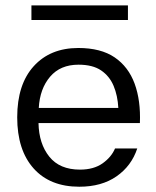

<svg xmlns="http://www.w3.org/2000/svg" viewBox="-20 -688 578 713"><path d="M455.1 -668V-613.8H96.7V-668ZM123 -231Q124.5 -154.3 163.1 -106.2Q201.7 -58.1 276.9 -58.1Q328.1 -58.1 360.8 -81.3Q393.6 -104.5 407.2 -136.7H489.7Q468.3 -71.8 412.8 -33.2Q357.4 5.4 274.4 5.4Q165.5 5.4 104.7 -62.7Q43.9 -130.9 43.9 -252.4Q43.9 -374.5 105.2 -442.1Q166.5 -509.8 271 -509.8Q354.5 -509.8 405.8 -474.9Q457 -439.9 480 -377.2Q502.9 -314.5 499.5 -231ZM124 -287.1H419.4Q417 -333 401.9 -369.1Q386.7 -405.3 355.5 -426.5Q324.2 -447.8 271.5 -447.8Q204.1 -447.8 166 -403.1Q127.9 -358.4 124 -287.1Z"/></svg>

Font: Estedad-FD Regular
Style: FD-Regular
Weight: 400
Designer: Amin Abedi
Version: Version 7.3